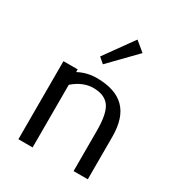

<svg xmlns="http://www.w3.org/2000/svg" viewBox="-170 -824 871 937"><g transform="rotate(30 265.5 -356.0)"><path d="M71.8 0ZM332 -711.9 386.2 -667 246.1 -522.9 215.3 -549.3ZM151.9 -353V0H71.8V-439.9H151.9V-424.8Q200.2 -450.2 253.9 -450.2Q359.4 -450.2 411.1 -398.4Q462.9 -346.7 462.9 -240.2V0H382.8V-228Q382.8 -330.6 351.6 -366.7Q323.2 -399.9 264.6 -399.9Q206.1 -399.9 151.9 -353Z"/></g></svg>

Font: Pfennig
Style: Medium
Weight: 500
Version: Version 20120410 ; ttfautohint (v0.8)